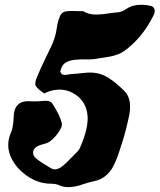

<svg xmlns="http://www.w3.org/2000/svg" viewBox="-20 -777 659 793"><path d="M162.1 -391.1 183.1 -399.9Q242.7 -418.5 290 -387.5Q337.4 -356.4 341.8 -296.9Q345.2 -247.1 311 -168Q308.1 -160.6 302 -153.6Q295.9 -146.5 286.1 -137Q276.4 -127.4 272.9 -124Q262.2 -111.8 242.2 -94.2Q212.9 -68.8 190.9 -82Q147 -107.4 129.9 -122.1Q112.8 -136.2 117.9 -153.6Q123 -170.9 147 -178.2Q150.9 -179.7 160.2 -182.1Q169.4 -184.6 173.8 -186Q194.8 -194.8 217.3 -224.4Q239.7 -253.9 234.9 -270Q227.1 -300.8 198.2 -346.2Q194.8 -352.1 190.2 -355.5Q185.5 -358.9 179 -359.9Q172.4 -360.8 167.7 -360.8Q163.1 -360.8 154.5 -359.9Q146 -358.9 142.1 -358.9Q123 -357.4 104 -358.9Q68.8 -360.8 52.5 -343Q36.1 -325.2 36.1 -287.1Q34.2 -250 25.9 -231Q-8.8 -152.8 58.1 -79.1Q117.7 -18.1 191.9 -18.1Q210.9 -18.1 224.1 -12.2Q255.9 3.4 308.1 -11.2Q314.5 -13.2 326.9 -17.3Q339.4 -21.5 349.6 -24.2Q359.9 -26.9 369.1 -28.8Q395 -33.7 415.8 -50.5Q436.5 -67.4 448.2 -90.8Q457 -107.9 464.4 -127.7Q471.7 -147.5 480 -174.3Q488.3 -201.2 492.2 -212.9Q502.4 -249 509.8 -283.2Q530.8 -365.2 493.2 -401.9Q474.1 -420.4 460.7 -431.6Q447.3 -442.9 428 -455.3Q408.7 -467.8 387.2 -473.1Q365.7 -478.5 341.8 -477.1Q334.5 -476.6 321 -475.1Q307.6 -473.6 296.6 -472.7Q285.6 -471.7 275.9 -471.2Q272 -471.2 264.9 -469.7Q257.8 -468.3 253.2 -467.8Q248.5 -467.3 243.4 -467.8Q238.3 -468.3 234.6 -471.9Q231 -475.6 229 -481.9Q234.9 -509.8 253.4 -519.8Q272 -529.8 299.8 -530.8Q311 -532.2 335.9 -531.7Q360.8 -531.2 371.1 -533.2Q380.9 -535.2 401.9 -538.1Q422.9 -541 435.3 -543.5Q447.8 -545.9 463.9 -551.5Q480 -557.1 491.2 -564.9Q565.9 -618.2 611.8 -709Q622.1 -727.1 617.9 -739.5Q613.8 -752 596.2 -753.9Q572.8 -759.3 546.4 -756.3Q520 -753.4 498 -737.8Q482.9 -727.5 466.8 -726.1Q454.6 -725.6 421.6 -720.7Q388.7 -715.8 366 -717.3Q343.3 -718.8 323.2 -731Q311.5 -731 297.1 -731.2Q282.7 -731.4 275.9 -731.7Q269 -731.9 259.8 -731Q250.5 -730 246.6 -728.8Q242.7 -727.5 237.1 -723.1Q231.4 -718.8 229 -713.4Q226.6 -708 222.9 -697.8Q219.2 -687.5 217 -675.8Q214.8 -664.1 211.9 -646Q206.5 -616.2 189.9 -582Q186.5 -574.2 166.7 -533.7Q147 -493.2 138.2 -471.2Q132.3 -457 129.6 -450.9Q127 -444.8 126.2 -436.3Q125.5 -427.7 126.2 -425Q127 -422.4 132.8 -415.5Q138.7 -408.7 143.6 -405Q148.4 -401.4 162.1 -391.1Z"/></svg>

Font: Sonetni venez Italic
Style: Regular
Weight: 400
Italic angle: -14°
Designer: Alja Herlah
Foundry: Type Salon
Version: Version 1.000;hotconv 1.0.109;makeotfexe 2.5.65596